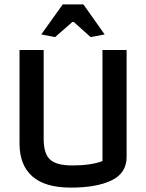

<svg xmlns="http://www.w3.org/2000/svg" viewBox="-20 -846 666 875"><path d="M168 -689 266 -826H360L457 -689L393 -677L316 -746H310L231 -677ZM69 -192V-618H179V-214Q179 -145 208.5 -118.5Q238 -92 310 -92Q395 -92 447 -112V-618H557V-131Q557 -57 488.5 -24Q420 9 303 9Q185 9 127 -42.5Q69 -94 69 -192Z"/></svg>

Font: Athiti SemiBold
Style: Regular
Weight: 600
Designer: CadsonDemak Team
Foundry: CadsonDemak
Version: Version 1.032